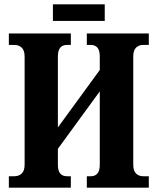

<svg xmlns="http://www.w3.org/2000/svg" viewBox="-20 -869 730 889"><path d="M21 0V-53H47Q67 -53 80.5 -65.5Q94 -78 94 -107V-607Q94 -636 80.5 -648.5Q67 -661 47 -661H21V-714H308V-661H290Q270 -661 259 -648.5Q248 -636 248 -607V-279L442 -545V-607Q442 -636 431 -648.5Q420 -661 401 -661H382V-714H669V-661H643Q623 -661 610 -648.5Q597 -636 597 -607V-107Q597 -78 610 -65.5Q623 -53 643 -53H669V0H382V-53H401Q420 -53 431 -65.5Q442 -78 442 -107V-446L248 -180V-107Q248 -78 259 -65.5Q270 -53 290 -53H308V0ZM225 -772V-849H465V-772Z"/></svg>

Font: Noto Serif ExtraCondensed ExtraBold
Style: Regular
Weight: 800
Width: 2
Designer: Monotype Design Team
Foundry: Monotype Imaging Inc.
Version: Version 2.013; ttfautohint (v1.8.4.7-5d5b)